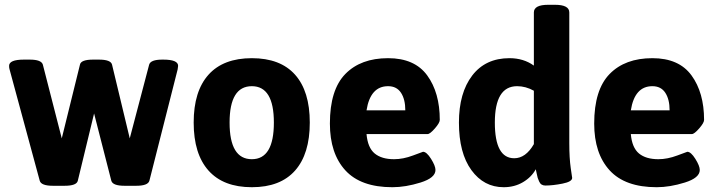

<svg xmlns="http://www.w3.org/2000/svg" viewBox="-20 -774 2999 802"><path d="M724 -499Q724 -496 722 -484L604 -19Q598 2 549 2H500Q451 2 445 -19L373 -300L305 -19Q300 2 250 2H201Q152 2 146 -19L20 -484Q18 -490 18 -499Q18 -525 80 -525H104Q153 -525 159 -504L238 -196L314 -504Q318 -525 369 -525H393Q443 -525 448 -504L522 -196L603 -504Q609 -525 658 -525H662Q724 -525 724 -499Z M1124 -262Q1124 -414 1032 -414Q939 -414 939 -262Q939 -109 1032 -109Q1124 -109 1124 -262ZM1212.5 -462Q1274 -393 1274 -262Q1274 -131 1212.5 -61.5Q1151 8 1032 8Q913 8 851 -61.5Q789 -131 789 -262Q789 -393 851 -462Q913 -531 1032 -531Q1151 -531 1212.5 -462Z M1511 -313H1673Q1673 -359 1655 -386.5Q1637 -414 1601 -414Q1527 -414 1511 -313ZM1817 -273Q1817 -261 1796.5 -237.5Q1776 -214 1766 -214H1511Q1516 -157 1545 -133Q1574 -109 1626 -109Q1664 -109 1705 -124.5Q1746 -140 1747 -140Q1762 -140 1780.5 -110.5Q1799 -81 1799 -64Q1799 -31 1736.5 -11.5Q1674 8 1619 8Q1487 8 1422.5 -62.5Q1358 -133 1358 -258Q1358 -399 1422.5 -465Q1487 -531 1601 -531Q1712 -531 1764.5 -459Q1817 -387 1817 -273Z M2210 -172V-395Q2176 -414 2140 -414Q2047 -414 2047 -262Q2047 -113 2128 -113Q2176 -113 2210 -172ZM2370 -31Q2370 -15 2329.5 -7Q2289 1 2258 1Q2249 1 2242.5 -3Q2236 -7 2232 -16Q2228 -25 2226 -31Q2224 -37 2221.5 -50.5Q2219 -64 2218 -67Q2200 -34 2164.5 -13Q2129 8 2084 8Q2001 8 1949 -63.5Q1897 -135 1897 -262Q1897 -386 1952.5 -458.5Q2008 -531 2108 -531Q2167 -531 2210 -500V-722Q2210 -754 2270 -754H2298Q2358 -754 2358 -722V-176Q2358 -114 2364 -72Z M2615 -313H2777Q2777 -359 2759 -386.5Q2741 -414 2705 -414Q2631 -414 2615 -313ZM2921 -273Q2921 -261 2900.5 -237.5Q2880 -214 2870 -214H2615Q2620 -157 2649 -133Q2678 -109 2730 -109Q2768 -109 2809 -124.5Q2850 -140 2851 -140Q2866 -140 2884.5 -110.5Q2903 -81 2903 -64Q2903 -31 2840.5 -11.5Q2778 8 2723 8Q2591 8 2526.5 -62.5Q2462 -133 2462 -258Q2462 -399 2526.5 -465Q2591 -531 2705 -531Q2816 -531 2868.5 -459Q2921 -387 2921 -273Z"/></svg>

Font: mmAsap
Style: Bold
Weight: 700
Designer: Pablo Cosgaya
Foundry: Omnibus-Type
Version: Version 1.001